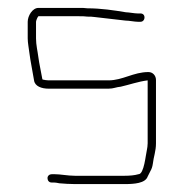

<svg xmlns="http://www.w3.org/2000/svg" viewBox="-20 -480 463 485"><path d="M335 -446H328C320 -446 305 -449 298 -449C268 -454 235 -459 201 -459C194 -460 188 -460 181 -460H77C62 -460 50 -440 50 -425V-383C50 -371 53 -358 54 -348C57 -324 62 -302 66 -277C68 -262 85 -256 103 -256H254C267 -256 273 -260 285 -261C307 -266 329 -274 353 -277V-118C353 -112 352 -106 351 -101C348 -89 344 -40 330 -40C320 -37 307 -36 295 -36H169C151 -36 133 -40 117 -40H111C105 -40 100 -36 100 -30C100 -24 104 -19 110 -19H116C120 -19 125 -18 130 -17C141 -16 157 -15 169 -15H295C319 -15 347 -17 353 -34L360 -48C363 -53 365 -59 366 -66C368 -84 374 -98 374 -118V-278C374 -289 366 -298 355 -298C317 -298 290 -277 254 -277H103C98 -277 93 -278 88 -279L87 -280C84 -298 79 -319 77 -335C75 -351 71 -366 71 -383V-425C71 -427 74 -436 77 -439H180C187 -439 194 -439 201 -438C207 -438 213 -438 219 -437C245 -434 273 -431 297 -428C306 -428 320 -425 328 -425H335C341 -425 345 -430 345 -436C345 -442 341 -446 335 -446Z"/></svg>

Font: Electronic
Style: Thn
Weight: 100
Version: Version 1.011